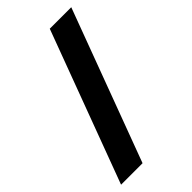

<svg xmlns="http://www.w3.org/2000/svg" viewBox="-220 -784 853 853"><g transform="rotate(-45 206.5 -357.0)"><path d="M408 -714 142 0H7L273 -714Z"/></g></svg>

Font: Noto Sans New Tai Lue
Style: Bold
Weight: 700
Version: Version 2.003